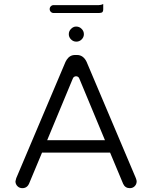

<svg xmlns="http://www.w3.org/2000/svg" viewBox="-20 -955 769 970"><path d="M376.5 -564.9Q379.4 -561.5 381.3 -556.6L510.3 -246.6H218.3L347.2 -556.6Q349.1 -561.5 352.1 -564.9Q357.4 -569.8 364.3 -569.8Q371.1 -569.8 376.5 -564.9ZM118.2 -14.2Q123 -19 126.5 -26.4L192.4 -184.1H536.1L602.1 -26.4Q606.9 -15.6 615.5 -10Q624 -4.4 635.7 -4.4Q650.9 -4.4 660.6 -14.4Q670.4 -24.4 670.4 -39.1Q670.4 -43.9 666.5 -54.7L417.5 -642.6Q409.7 -659.2 397.5 -668.2Q385.3 -677.2 369.1 -677.2H359.4Q333 -677.2 317.4 -653.8Q314 -648.9 311 -642.6L62 -54.7Q58.1 -42 58.1 -39.1Q58.1 -24.4 68.4 -14.2Q78.1 -4.4 93.3 -4.4Q108.4 -4.4 118.2 -14.2ZM403.8 -782.2Q403.8 -797.9 392.3 -809.3Q380.9 -820.8 365.2 -820.8Q357.9 -820.8 353 -818.8Q344.7 -815.4 338.9 -809.1Q327.6 -797.9 327.6 -782.2Q327.6 -767.1 338.9 -755.9Q350.1 -744.6 365.7 -744.6Q381.3 -744.6 392.6 -755.9Q403.8 -767.1 403.8 -782.2ZM251 -889.2H479.5Q492.2 -889.2 497.6 -894Q501.5 -898.4 501.5 -907.2V-934.6Q490.7 -929.2 479.5 -929.2H251Q242.7 -929.2 236.8 -923.3Q231 -917.5 231 -909.2Q231 -900.9 236.8 -895Q242.7 -889.2 251 -889.2Z"/></svg>

Font: YuPearl-ExtraLight
Style: ExtraLight
Weight: 200
Designer: Max Yao
Foundry: Max-Everyday
Version: Version 1.011; ttfautohint (v1.8.3)